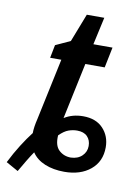

<svg xmlns="http://www.w3.org/2000/svg" viewBox="-134 -715 591 811"><g transform="rotate(10 161.5 -309.5)"><path d="M-53 12Q-32 -30 -9.5 -65.5Q13 -101 34 -128Q34 -153 43 -190L99 -454H51L62 -510L125 -539L172 -660H247L221 -542H303L285 -454H202L151 -213Q186 -235 232 -235Q287 -235 317.5 -202.5Q348 -170 348 -122Q348 -61 305 -25.5Q262 10 193 10Q146 10 109.5 -5Q73 -20 54 -49Q41 -30 27.5 -7.5Q14 15 -1 41ZM210 -54Q240 -55 258 -72.5Q276 -90 276 -115Q276 -140 261 -155.5Q246 -171 217 -171Q199 -171 180.5 -164.5Q162 -158 141 -137Q138 -93 159 -73.5Q180 -54 210 -54Z"/></g></svg>

Font: Noto Sans ExtraCondensed SemiBold
Style: Italic
Weight: 600
Width: 2
Italic angle: -12°
Designer: Monotype Design Team
Foundry: Monotype Imaging Inc.
Version: Version 2.013; ttfautohint (v1.8.4.7-5d5b)